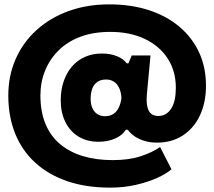

<svg xmlns="http://www.w3.org/2000/svg" viewBox="-20 -758 978 879"><path d="M485 101Q373 101 286.5 71Q200 41 140 -14.5Q80 -70 49 -147.5Q18 -225 18 -320Q18 -412 52 -488.5Q86 -565 148 -621Q210 -677 294.5 -707.5Q379 -738 480 -738Q580 -738 661.5 -711.5Q743 -685 801.5 -635.5Q860 -586 891.5 -518Q923 -450 923 -366Q923 -288 895 -229Q867 -170 816.5 -137.5Q766 -105 699 -105Q669 -105 643 -112.5Q617 -120 597 -133.5Q577 -147 565 -164H556Q541 -139 507.5 -124Q474 -109 431 -109Q378 -109 339 -133Q300 -157 279 -200Q258 -243 258 -298Q258 -346 271.5 -385.5Q285 -425 309.5 -453.5Q334 -482 369 -497.5Q404 -513 446 -513Q486 -513 516 -500.5Q546 -488 560 -468H568L583 -504H669L653 -333Q649 -293 654.5 -269.5Q660 -246 673 -236.5Q686 -227 704 -227Q724 -227 739 -236Q754 -245 764.5 -262Q775 -279 780 -302.5Q785 -326 785 -356Q785 -433 747.5 -490.5Q710 -548 642.5 -580Q575 -612 485 -612Q407 -612 347.5 -589.5Q288 -567 247.5 -526.5Q207 -486 186 -433.5Q165 -381 165 -321Q165 -246 188.5 -190Q212 -134 256 -97.5Q300 -61 360.5 -43Q421 -25 496 -25Q570 -25 623.5 -42.5Q677 -60 713 -85L765 17Q741 38 698.5 57Q656 76 601 88.5Q546 101 485 101ZM460 -226Q484 -226 499.5 -236.5Q515 -247 524 -266Q533 -285 536 -310Q534 -339 524.5 -357.5Q515 -376 500 -385Q485 -394 466 -394Q441 -394 425 -382.5Q409 -371 402 -351Q395 -331 395 -305Q395 -281 403 -263Q411 -245 426 -235.5Q441 -226 460 -226Z"/></svg>

Font: Mona Sans Expanded Black
Style: Regular
Weight: 900
Width: 7
Designer: Deni Anggara
Foundry: GitHub
Version: Version 2.000